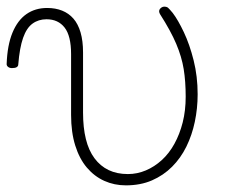

<svg xmlns="http://www.w3.org/2000/svg" viewBox="-76 -539 700 578"><path d="M303 19Q268 19 238 5.5Q208 -8 185.5 -34.5Q163 -61 150.5 -101Q138 -141 138 -193V-376Q138 -431 118.5 -456Q99 -481 64 -481Q40 -481 22 -468Q4 -455 -6.5 -425Q-17 -395 -21 -345Q-21 -340 -25.5 -337Q-30 -334 -40 -334Q-47 -334 -51.5 -337.5Q-56 -341 -56 -346Q-54 -403 -38.5 -440.5Q-23 -478 3.5 -496.5Q30 -515 66 -515Q91 -515 111 -507Q131 -499 145 -483Q159 -467 166.5 -441.5Q174 -416 174 -381V-200Q174 -155 182.5 -120.5Q191 -86 208.5 -62.5Q226 -39 251 -27Q276 -15 309 -15Q337 -15 363 -26Q389 -37 411 -57Q433 -77 449 -106Q465 -135 474 -170.5Q483 -206 483 -248Q483 -294 477 -331Q471 -368 454.5 -407Q438 -446 406 -496Q402 -503 403.5 -508Q405 -513 409.5 -516Q414 -519 418 -519Q426 -519 430 -515.5Q434 -512 444 -500Q460 -479 477.5 -442Q495 -405 507 -357Q519 -309 519 -255Q519 -213 510.5 -172.5Q502 -132 485 -97.5Q468 -63 442 -37Q416 -11 381.5 4Q347 19 303 19Z"/></svg>

Font: Playwrite CL Thin
Style: Regular
Weight: 100
Designer: Veronika Burian, José Scaglione
Foundry: TypeTogether
Version: Version 1.002